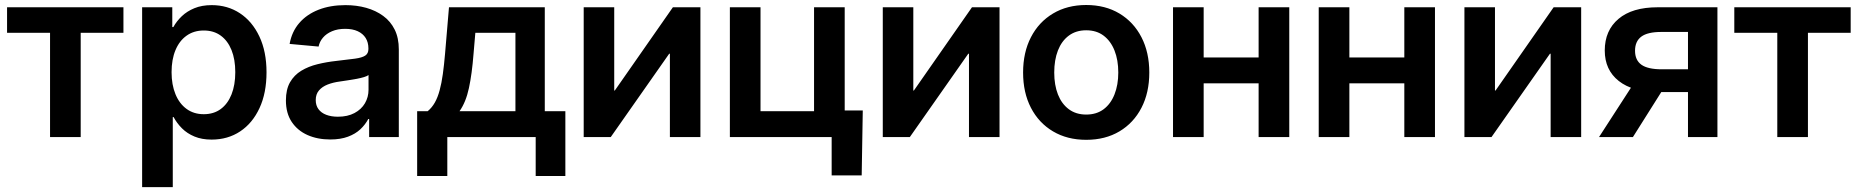

<svg xmlns="http://www.w3.org/2000/svg" viewBox="-20 -559 7576 783"><path d="M184.1 0V-425.3H8.8V-529.3H483.4V-425.3H309.1V0Z M559.6 204.1V-529.3H682.6V-448.7H687Q700.2 -472.7 721.4 -492.9Q742.7 -513.2 772.9 -525.6Q803.2 -538.1 843.3 -538.1Q908.2 -538.1 958.5 -504.9Q1008.8 -471.7 1037.8 -410.2Q1066.9 -348.6 1066.9 -264.2Q1066.9 -179.7 1038.3 -118.2Q1009.8 -56.6 959.5 -23.2Q909.2 10.3 842.8 10.3Q803.2 10.3 773.2 -2.2Q743.2 -14.6 722.2 -35.6Q701.2 -56.6 688 -81.5H684.6V204.1ZM811 -93.3Q851.6 -93.3 880.1 -114.3Q908.7 -135.3 924.1 -173.8Q939.5 -212.4 939.5 -264.6Q939.5 -316.9 924.1 -355Q908.7 -393.1 880.1 -413.8Q851.6 -434.6 811 -434.6Q770.5 -434.6 741 -413.6Q711.4 -392.6 695.6 -354.5Q679.7 -316.4 679.7 -264.6Q679.7 -213.4 695.6 -174.8Q711.4 -136.2 741 -114.7Q770.5 -93.3 811 -93.3Z M1326.7 9.8Q1274.9 9.8 1234.1 -8.3Q1193.4 -26.4 1169.7 -61.8Q1146 -97.2 1146 -149.4Q1146 -194.3 1162.8 -223.6Q1179.7 -252.9 1208.7 -270.5Q1237.8 -288.1 1274.7 -297.1Q1311.5 -306.2 1351.1 -310.5Q1398.9 -315.9 1427.7 -319.8Q1456.5 -323.7 1469.5 -332.3Q1482.4 -340.8 1482.4 -358.9V-361.8Q1482.4 -386.2 1471.2 -404.1Q1460 -421.9 1439 -431.6Q1418 -441.4 1387.7 -441.4Q1356.9 -441.4 1334 -431.6Q1311 -421.9 1297.1 -405.5Q1283.2 -389.2 1279.3 -369.1L1161.1 -379.9Q1169.9 -429.7 1200.4 -465.1Q1231 -500.5 1279.1 -519.3Q1327.1 -538.1 1388.7 -538.1Q1434.1 -538.1 1473.4 -527.1Q1512.7 -516.1 1542.7 -494.1Q1572.8 -472.2 1589.6 -438.2Q1606.4 -404.3 1606.4 -357.4V0H1485.4V-73.7H1481.9Q1469.7 -50.8 1449.5 -31.7Q1429.2 -12.7 1398.9 -1.5Q1368.7 9.8 1326.7 9.8ZM1357.9 -83Q1397.5 -83 1425.5 -97.9Q1453.6 -112.8 1468.3 -137.9Q1482.9 -163.1 1482.9 -192.9V-252.9Q1477.1 -248.5 1464.4 -244.6Q1451.7 -240.7 1434.8 -237.5Q1418 -234.4 1400.1 -231.7Q1382.3 -229 1366.2 -226.6Q1338.9 -223.1 1316.4 -214.4Q1293.9 -205.6 1280.8 -190.2Q1267.6 -174.8 1267.6 -150.9Q1267.6 -128.9 1278.8 -113.8Q1290 -98.6 1310.5 -90.8Q1331.1 -83 1357.9 -83Z M1681.2 158.7V-105.5H1724.1Q1741.2 -119.6 1753.2 -140.6Q1765.1 -161.6 1772.9 -190.7Q1780.8 -219.7 1785.9 -256.6Q1791 -293.5 1794.9 -338.9L1811 -529.3H2201.7V-105.5H2285.6V158.7H2164.6V0H1804.2V158.7ZM1854 -105.5H2082V-425.3H1918.5L1911.1 -338.9Q1904.8 -257.3 1892.3 -199.7Q1879.9 -142.1 1854 -105.5Z M2836.4 0H2711.9V-339.8H2709L2470.7 0H2360.4V-529.3H2484.9V-189.9H2487.3L2724.1 -529.3H2836.4Z M2956.5 0V-529.3H3081.5V-105.5H3299.8V-529.3H3424.8V0ZM3371.6 156.2V0H3331.5V-108.4H3498.5L3494.1 156.2Z M4056.2 0H3931.6V-339.8H3928.7L3690.4 0H3580.1V-529.3H3704.6V-189.9H3707L3943.8 -529.3H4056.2Z M4409.7 11.2Q4332.5 11.2 4274.4 -23.2Q4216.3 -57.6 4184.3 -119.4Q4152.3 -181.2 4152.3 -263.2Q4152.3 -345.2 4184.3 -407.2Q4216.3 -469.2 4274.4 -503.9Q4332.5 -538.6 4409.7 -538.6Q4487.3 -538.6 4545.2 -503.9Q4603 -469.2 4635 -407.2Q4667 -345.2 4667 -263.2Q4667 -181.2 4635 -119.4Q4603 -57.6 4545.2 -23.2Q4487.3 11.2 4409.7 11.2ZM4409.7 -91.8Q4451.7 -91.8 4480.7 -113.5Q4509.8 -135.3 4525.1 -174.1Q4540.5 -212.9 4540.5 -263.2Q4540.5 -314.5 4525.1 -353Q4509.8 -391.6 4480.7 -413.6Q4451.7 -435.5 4409.7 -435.5Q4368.2 -435.5 4338.9 -413.8Q4309.6 -392.1 4294.4 -353.3Q4279.3 -314.5 4279.3 -263.2Q4279.3 -212.4 4294.4 -173.8Q4309.6 -135.3 4338.9 -113.5Q4368.2 -91.8 4409.7 -91.8Z M5145.5 -324.7V-219.2H4855V-324.7ZM4888.7 -529.3V0H4763.7V-529.3ZM5237.8 -529.3V0H5112.8V-529.3Z M5739.7 -324.7V-219.2H5449.2V-324.7ZM5482.9 -529.3V0H5357.9V-529.3ZM5832 -529.3V0H5707V-529.3Z M6428.2 0H6303.7V-339.8H6300.8L6062.5 0H5952.1V-529.3H6076.7V-189.9H6079.1L6315.9 -529.3H6428.2Z M6983.9 0H6863.8V-428.7H6754.9Q6699.2 -428.7 6673.6 -409.7Q6647.9 -390.6 6647.9 -352.1Q6647.9 -313.5 6674.1 -294.9Q6700.2 -276.4 6756.8 -276.4H6914.6V-183.6H6743.7Q6638.7 -183.6 6581.5 -228.8Q6524.4 -273.9 6524.4 -353Q6524.4 -434.6 6580.3 -481.9Q6636.2 -529.3 6739.7 -529.3H6983.9ZM6639.2 0H6501L6654.8 -237.8H6789.1Z M7228 0V-425.3H7052.7V-529.3H7527.3V-425.3H7353V0Z"/></svg>

Font: Inter 24pt SemiBold
Style: Regular
Weight: 600
Designer: Rasmus Andersson
Foundry: rsms
Version: Version 4.001;git-66647c0bb